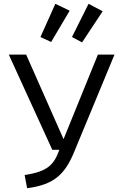

<svg xmlns="http://www.w3.org/2000/svg" viewBox="-20 -975 640 1006"><path d="M192 -781 248 -755 345 -919 270 -955ZM357 -781 410 -753 518 -916 444 -955ZM580 -689H493L313 -246L117 -689H26L254 -190H291C263 -113 231 -76 109 -58L122 11C267 -7 322 -66 369 -180Z"/></svg>

Font: FiraMono Nerd Font
Style: Regular
Weight: 400
Designer: Carrois Corporate & Edenspiekermann AG
Foundry: Carrois Corporate GbR & Edenspiekermann AG
Version: Version 003.206;Nerd Fonts 3.3.0